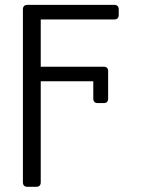

<svg xmlns="http://www.w3.org/2000/svg" viewBox="-20 -548 568 772"><path d="M89.8 -528.4H439.6Q448.2 -528.4 452.8 -523.8Q457.4 -519.2 457.4 -510.7V-487.6Q457.4 -479 452.8 -474.4Q448.2 -469.8 439.6 -469.8H143.8V-279.8H397Q405.5 -279.8 410.2 -275.2Q414.8 -270.6 414.8 -262.1V-151.3Q414.8 -142.8 410.2 -138.1Q405.5 -133.5 397 -133.5H372.9Q364.3 -133.5 359.7 -138.1Q355.1 -142.8 355.1 -151.3V-221.2H143.8V185.4Q143.8 193.9 139.2 198.5Q134.6 203.1 126.1 203.1H89.8Q81.3 203.1 76.7 198.5Q72.1 193.9 72.1 185.4V-510.7Q72.1 -519.2 76.7 -523.8Q81.3 -528.4 89.8 -528.4Z"/></svg>

Font: DeltaSans Light
Style: Regular
Weight: 300
Designer: Rasmus Andersson
Foundry: rsms
Version: Version 3.012